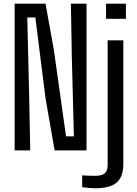

<svg xmlns="http://www.w3.org/2000/svg" viewBox="-20 -820 747 1047"><path d="M59.9 0V-800H228.2L273.9 -546.6L340.1 -76.4H382.9L371.6 -512.6L366.7 -800H451.8V0H277.8L228.1 -285.1L172.8 -724.6H128.8L138.9 -299.8L144.8 0ZM558.3 -717.6V-800H666.6V-717.6ZM499.7 206.6Q484.7 206.6 464.2 204.8Q443.7 203 428.2 200.8V136.3Q441.6 137.2 460.6 138Q479.6 138.7 498.5 138.7Q535.4 138.7 551.2 125.4Q567 112 567 80.8V-600H652.6V72.8Q652.6 143.9 616.4 175.3Q580.2 206.6 499.7 206.6Z"/></svg>

Font: Big Shoulders Text SC Thin
Style: Regular
Weight: 100
Designer: Patric King
Foundry: XO Type Co
Version: Version 2.002